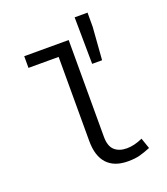

<svg xmlns="http://www.w3.org/2000/svg" viewBox="-149 -919 898 1035"><g transform="rotate(-20 300.0 -402.0)"><path d="M407 12Q329 12 288 -32Q247 -76 247 -163V-645H74V-712H329V-157Q329 -103 355 -79.5Q381 -56 425 -56Q468 -56 516 -78L537 -17Q503 -3 475 4.5Q447 12 407 12ZM404 -548 401 -816H475V-735L461 -548Z"/></g></svg>

Font: Source Code Pro
Style: Regular
Weight: 400
Monospace: yes
Designer: Paul D. Hunt, Teo Tuominen
Foundry: Adobe Systems Incorporated
Version: Version 2.030;PS 1.000;hotconv 16.6.51;makeotf.lib2.5.65220